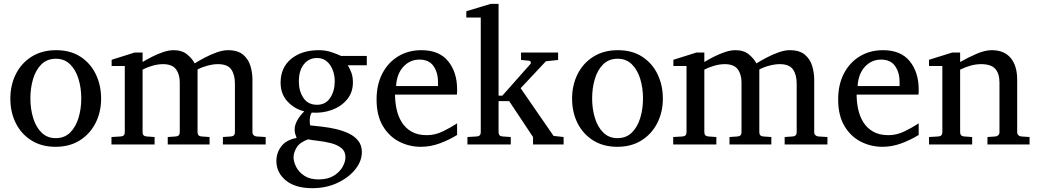

<svg xmlns="http://www.w3.org/2000/svg" viewBox="-20 -757 5435 1006"><path d="M509.8 -240.2Q509.8 -169.4 480.5 -112.1Q451.2 -54.7 397.7 -21.2Q344.2 12.2 271 12.2Q198.2 12.2 145 -21Q91.8 -54.2 63 -111.3Q34.2 -168.5 34.2 -240.2Q34.2 -311.5 63.2 -369.1Q92.3 -426.8 146.2 -460.4Q200.2 -494.1 273.9 -494.1Q348.6 -494.1 401.4 -460Q454.1 -425.8 481.9 -368.2Q509.8 -310.5 509.8 -240.2ZM405.8 -241.2Q405.8 -295.9 391.4 -343.3Q377 -390.6 347.4 -419.9Q317.9 -449.2 272.9 -449.2Q226.6 -449.2 197 -419.9Q167.5 -390.6 153.3 -343.3Q139.2 -295.9 139.2 -241.2Q139.2 -187 153.6 -139.4Q168 -91.8 197.5 -62.5Q227.1 -33.2 272 -33.2Q317.9 -33.2 347.4 -62.5Q377 -91.8 391.4 -139.2Q405.8 -186.5 405.8 -241.2Z M1372.1 0H1147.9V-39.1L1189.9 -42Q1210.9 -43.5 1210.9 -64V-318.8Q1210.9 -365.2 1191.7 -393.1Q1172.4 -420.9 1122.1 -420.9Q1097.2 -420.9 1067.6 -413.1Q1038.1 -405.3 1015.1 -393.1V-64Q1015.1 -43.5 1036.1 -42L1078.1 -39.1V0H858.9V-39.1L900.9 -42Q921.9 -43.5 921.9 -64V-325.2Q921.9 -367.7 901.9 -394.3Q881.8 -420.9 834 -420.9Q805.7 -420.9 774.9 -411.4Q744.1 -401.9 727.1 -392.1V-64Q727.1 -43.5 748 -42L790 -39.1V0H564V-39.1L612.8 -42Q633.8 -43.5 633.8 -64V-411.1H564.9V-443.8L686 -481.9H727.1V-432.1Q749.5 -445.8 777.6 -460Q805.7 -474.1 835 -484.1Q864.3 -494.1 890.1 -494.1Q933.6 -494.1 960.4 -471.9Q987.3 -449.7 1000 -424.8Q1020 -437.5 1050.8 -453.9Q1081.5 -470.2 1114.5 -482.2Q1147.5 -494.1 1173.8 -494.1Q1226.6 -494.1 1254.4 -470Q1282.2 -445.8 1292.5 -410.4Q1302.7 -375 1302.7 -340.8V-64Q1302.7 -54.7 1308.8 -48.8Q1314.9 -43 1323.7 -42L1372.1 -39.1Z M1901.9 -415H1802.2Q1813.5 -397 1821.3 -375.5Q1829.1 -354 1829.1 -325.2Q1829.1 -272.5 1798.3 -235.6Q1767.6 -198.7 1718.5 -180.9Q1669.4 -163.1 1613.3 -167Q1605.5 -154.3 1603.8 -139.2Q1602.1 -124 1603.3 -112.8Q1604.5 -101.6 1605 -100.1Q1631.8 -97.2 1667.2 -93.3Q1702.6 -89.4 1739 -81.1Q1775.4 -72.8 1806.6 -58.1Q1837.9 -43.5 1856.9 -19.5Q1876 4.4 1876 40Q1876 87.4 1841.3 130.6Q1806.6 173.8 1747.8 201.4Q1689 229 1616.2 229Q1526.9 229 1477.5 188.2Q1428.2 147.5 1428.2 86.9Q1428.2 43.5 1454.1 9.5Q1480 -24.4 1534.2 -34.2Q1528.8 -49.8 1526.4 -56.6Q1523.9 -63.5 1523.9 -80.1Q1523.9 -99.6 1535.9 -123.3Q1547.9 -147 1574.2 -173.8Q1524.4 -185.1 1487.3 -224.4Q1450.2 -263.7 1450.2 -324.2Q1450.2 -402.8 1505.6 -448.5Q1561 -494.1 1650.9 -494.1Q1686.5 -494.1 1717 -483.6Q1747.6 -473.1 1767.1 -463.9H1901.9ZM1733.9 -331.1Q1733.9 -362.8 1723.1 -390.6Q1712.4 -418.5 1691.9 -435.8Q1671.4 -453.1 1641.1 -453.1Q1599.1 -453.1 1572.5 -420.7Q1545.9 -388.2 1545.9 -330.1Q1545.9 -279.8 1569.8 -243.9Q1593.8 -208 1641.1 -208Q1686 -208 1710 -244.1Q1733.9 -280.3 1733.9 -331.1ZM1790 66.9Q1790 35.6 1768.3 18.6Q1746.6 1.5 1714.4 -6.8Q1682.1 -15.1 1649.4 -18.8Q1616.7 -22.5 1594.2 -26.9Q1550.8 -11.2 1534.4 15.6Q1518.1 42.5 1518.1 66.9Q1518.1 90.8 1532 117.9Q1545.9 145 1575 164.1Q1604 183.1 1648.9 183.1Q1696.8 183.1 1728 164.1Q1759.3 145 1774.7 117.9Q1790 90.8 1790 66.9Z M2375 -49.8Q2333 -23.9 2284.4 -5.9Q2235.8 12.2 2185.1 12.2Q2124.5 12.2 2071.5 -14.9Q2018.6 -42 1985.8 -97.2Q1953.1 -152.3 1953.1 -235.8Q1953.1 -314 1983.4 -372.1Q2013.7 -430.2 2066.9 -462.2Q2120.1 -494.1 2188 -494.1Q2281.2 -494.1 2328.1 -436.3Q2375 -378.4 2375 -289.1Q2375 -284.2 2375 -276.1Q2375 -268.1 2374 -261.2H2049.8Q2049.8 -223.1 2057.9 -185.3Q2065.9 -147.5 2085 -116.7Q2104 -85.9 2136.2 -67.4Q2168.5 -48.8 2216.8 -48.8Q2259.8 -48.8 2300.5 -68.6Q2341.3 -88.4 2375 -110.8ZM2274.9 -306.2V-328.1Q2274.9 -377.4 2251.2 -411.1Q2227.5 -444.8 2177.7 -444.8Q2128.4 -444.8 2093.8 -407.7Q2059.1 -370.6 2055.2 -306.2Z M2933.1 0H2772.9V-39.1L2647.9 -227.1H2592.3V-64Q2592.3 -43.5 2613.3 -42L2656.2 -39.1V0H2429.2V-39.1L2478 -42Q2499 -43.5 2499 -64V-665H2423.3V-698.2L2551.3 -736.8H2592.3V-255.9H2612.3L2759.3 -421.9Q2763.2 -426.8 2760.5 -432.6Q2757.8 -438.5 2751 -439L2710 -442.9V-481.9H2904.3V-442.9L2840.3 -436L2708 -294.9L2880.4 -44.9L2933.1 -39.1Z M3453.1 -240.2Q3453.1 -169.4 3423.8 -112.1Q3394.5 -54.7 3341.1 -21.2Q3287.6 12.2 3214.4 12.2Q3141.6 12.2 3088.4 -21Q3035.2 -54.2 3006.3 -111.3Q2977.5 -168.5 2977.5 -240.2Q2977.5 -311.5 3006.6 -369.1Q3035.6 -426.8 3089.6 -460.4Q3143.6 -494.1 3217.3 -494.1Q3292 -494.1 3344.7 -460Q3397.5 -425.8 3425.3 -368.2Q3453.1 -310.5 3453.1 -240.2ZM3349.1 -241.2Q3349.1 -295.9 3334.7 -343.3Q3320.3 -390.6 3290.8 -419.9Q3261.2 -449.2 3216.3 -449.2Q3169.9 -449.2 3140.4 -419.9Q3110.8 -390.6 3096.7 -343.3Q3082.5 -295.9 3082.5 -241.2Q3082.5 -187 3096.9 -139.4Q3111.3 -91.8 3140.9 -62.5Q3170.4 -33.2 3215.3 -33.2Q3261.2 -33.2 3290.8 -62.5Q3320.3 -91.8 3334.7 -139.2Q3349.1 -186.5 3349.1 -241.2Z M4315.4 0H4091.3V-39.1L4133.3 -42Q4154.3 -43.5 4154.3 -64V-318.8Q4154.3 -365.2 4135 -393.1Q4115.7 -420.9 4065.4 -420.9Q4040.5 -420.9 4011 -413.1Q3981.4 -405.3 3958.5 -393.1V-64Q3958.5 -43.5 3979.5 -42L4021.5 -39.1V0H3802.2V-39.1L3844.2 -42Q3865.2 -43.5 3865.2 -64V-325.2Q3865.2 -367.7 3845.2 -394.3Q3825.2 -420.9 3777.3 -420.9Q3749 -420.9 3718.3 -411.4Q3687.5 -401.9 3670.4 -392.1V-64Q3670.4 -43.5 3691.4 -42L3733.4 -39.1V0H3507.3V-39.1L3556.2 -42Q3577.1 -43.5 3577.1 -64V-411.1H3508.3V-443.8L3629.4 -481.9H3670.4V-432.1Q3692.9 -445.8 3720.9 -460Q3749 -474.1 3778.3 -484.1Q3807.6 -494.1 3833.5 -494.1Q3877 -494.1 3903.8 -471.9Q3930.7 -449.7 3943.4 -424.8Q3963.4 -437.5 3994.1 -453.9Q4024.9 -470.2 4057.9 -482.2Q4090.8 -494.1 4117.2 -494.1Q4169.9 -494.1 4197.8 -470Q4225.6 -445.8 4235.8 -410.4Q4246.1 -375 4246.1 -340.8V-64Q4246.1 -54.7 4252.2 -48.8Q4258.3 -43 4267.1 -42L4315.4 -39.1Z M4793.5 -49.8Q4751.5 -23.9 4702.9 -5.9Q4654.3 12.2 4603.5 12.2Q4543 12.2 4490 -14.9Q4437 -42 4404.3 -97.2Q4371.6 -152.3 4371.6 -235.8Q4371.6 -314 4401.9 -372.1Q4432.1 -430.2 4485.4 -462.2Q4538.6 -494.1 4606.4 -494.1Q4699.7 -494.1 4746.6 -436.3Q4793.5 -378.4 4793.5 -289.1Q4793.5 -284.2 4793.5 -276.1Q4793.5 -268.1 4792.5 -261.2H4468.3Q4468.3 -223.1 4476.3 -185.3Q4484.4 -147.5 4503.4 -116.7Q4522.5 -85.9 4554.7 -67.4Q4586.9 -48.8 4635.3 -48.8Q4678.2 -48.8 4719 -68.6Q4759.8 -88.4 4793.5 -110.8ZM4693.4 -306.2V-328.1Q4693.4 -377.4 4669.7 -411.1Q4646 -444.8 4596.2 -444.8Q4546.9 -444.8 4512.2 -407.7Q4477.5 -370.6 4473.6 -306.2Z M5374.5 0H5153.8V-39.1L5195.8 -42Q5204.6 -43 5210.7 -48.8Q5216.8 -54.7 5216.8 -64V-324.2Q5216.8 -371.6 5194.8 -396.2Q5172.9 -420.9 5120.6 -420.9Q5092.3 -420.9 5064.2 -412.8Q5036.1 -404.8 5010.7 -392.1V-64Q5010.7 -43.5 5031.7 -42L5073.7 -39.1V0H4847.7V-39.1L4896.5 -42Q4917.5 -43.5 4917.5 -64V-411.1H4847.7V-443.8L4969.7 -481.9H5010.7V-432.1Q5052.7 -456.1 5096.9 -475.1Q5141.1 -494.1 5175.8 -494.1Q5241.2 -494.1 5275.4 -453.4Q5309.6 -412.6 5309.6 -339.8V-64Q5309.6 -54.7 5315.7 -48.8Q5321.8 -43 5330.6 -42L5374.5 -39.1Z"/></svg>

Font: Eeyek
Style: Regular
Weight: 400
Designer: Pravabati Chingangbam and Tabish
Foundry: SIL International
Version: Version 2.000